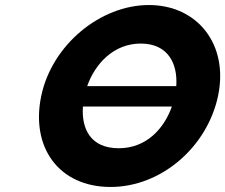

<svg xmlns="http://www.w3.org/2000/svg" viewBox="-20 -749 900 767"><path d="M684.1 -405H328.3C360 -495 434.5 -575 542.3 -575C650.9 -575 690.6 -495 684.1 -405ZM311.3 -323.4H666.6C635.2 -234.8 564.5 -156.8 454.4 -156.8C341.3 -156.8 304.9 -234.8 311.3 -323.4ZM144.8 -365.9C101.7 -161.1 214.5 -2.1 421.9 -2.1C623.3 -2.1 808 -161.1 851.1 -365.9C894.2 -570.8 769.3 -728.9 574.7 -728.9C381.7 -728.9 187.8 -570.8 144.8 -365.9Z"/></svg>

Font: Hussar
Style: BdOblTwo
Weight: 700
Foundry: Cannot Into Space Fonts
Version: Version 2.00